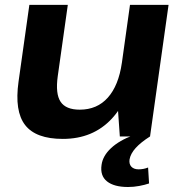

<svg xmlns="http://www.w3.org/2000/svg" viewBox="-20 -560 744 788"><path d="M217 -247.2Q207 -175 228.6 -142.5Q250.1 -109.9 307.2 -109.9Q378.6 -109.9 422.6 -159.4Q466.7 -208.8 480.1 -301.7L548.4 -382.7L538.4 -312.6Q516.4 -156.5 439.1 -73.2Q361.8 10.1 237.9 10.1Q127.2 10.1 83.1 -46.8Q39 -103.7 56.1 -225L100.5 -540H258.3ZM595.8 0H471.8L460.5 -161.4L513.5 -540H671.8ZM505.6 207.5Q448.1 207.5 419.2 184.4Q390.2 161.3 396.8 116.7Q401.8 79.6 435.9 47.8Q470.1 16 527.4 -5L595.8 0Q558 24 536.8 47.4Q515.6 70.9 511.6 94.7Q509.1 113.6 519.3 124.3Q529.5 135 548.9 135Q568.9 135 587.8 127.5L591.8 192.9Q574.1 199 551.4 203.2Q528.8 207.5 505.6 207.5Z"/></svg>

Font: Pathway Extreme 8pt Thin
Style: Italic
Weight: 100
Italic angle: -8°
Designer: Eduardo Rodriguez Tunni
Foundry: Eduardo Rodriguez Tunni
Version: Version 1.000